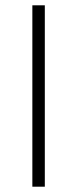

<svg xmlns="http://www.w3.org/2000/svg" viewBox="-20 -704 291 724"><path d="M149 -684V0H102V-684Z"/></svg>

Font: Fira Sans Condensed ExtraLight
Style: Regular
Weight: 275
Width: 3
Designer: Carrois Corporate & Edenspiekermann AG
Foundry: Carrois Corporate GbR & Edenspiekermann AG
Version: Version 4.203